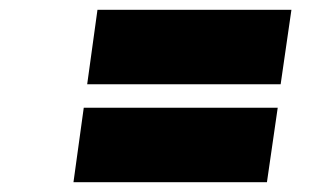

<svg xmlns="http://www.w3.org/2000/svg" viewBox="-20 -493 645 392"><path d="M158 -321H553L575 -473H179ZM130 -121H525L547 -273H151Z"/></svg>

Font: Unageo
Style: ExtraBold-Italic
Weight: 800
Designer: Richard Sepsi
Foundry: Richard Sepsi
Version: Version 2.000